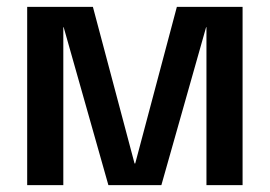

<svg xmlns="http://www.w3.org/2000/svg" viewBox="-20 -538 784 558"><path d="M59 0V-518H250L371 -63H373L494 -518H685V0H580V-459H579L449 0H295L165 -459H164V0Z"/></svg>

Font: TikTok Sans 24pt Medium
Style: Regular
Weight: 500
Version: Version 4.000